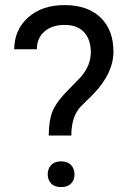

<svg xmlns="http://www.w3.org/2000/svg" viewBox="-20 -741 512 766"><path d="M174.3 -200.2Q175.3 -258.3 187.5 -292Q199.7 -325.7 237.3 -366.7L301.3 -432.6Q342.3 -479 342.3 -532.2Q342.3 -583.5 315.4 -612.5Q288.6 -641.6 237.3 -641.6Q187.5 -641.6 157.2 -615.2Q127 -588.9 127 -544.4H36.6Q37.6 -623.5 93 -672.1Q148.4 -720.7 237.3 -720.7Q329.6 -720.7 381.1 -671.1Q432.6 -621.6 432.6 -535.2Q432.6 -449.7 353.5 -366.7L300.3 -314Q264.6 -274.4 264.6 -200.2ZM170.4 -45.4Q170.4 -67.4 183.8 -82.3Q197.3 -97.2 223.6 -97.2Q250 -97.2 263.7 -82.3Q277.3 -67.4 277.3 -45.4Q277.3 -23.4 263.7 -9Q250 5.4 223.6 5.4Q197.3 5.4 183.8 -9Q170.4 -23.4 170.4 -45.4Z"/></svg>

Font: Roboto
Style: Regular
Weight: 400
Designer: Google
Version: Version 2.001047; 2015